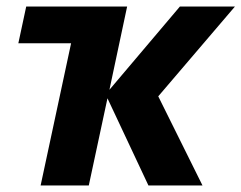

<svg xmlns="http://www.w3.org/2000/svg" viewBox="-20 -566 737 586"><path d="M60 -546H368L314 -292L529 -546H697L463 -272L598 0H433L308 -266L251 0H104L197 -434H36Z"/></svg>

Font: BC Sans
Style: Bold Italic
Weight: 700
Italic angle: -12°
Designer: Monotype Design Team
Province of B.C.
Foundry: Monotype Imaging Inc.
Version: Version 2.000;GOOG;noto-source:20170915:90ef993387c0